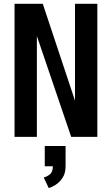

<svg xmlns="http://www.w3.org/2000/svg" viewBox="-20 -720 590 1010"><path d="M56.5 0V-700H205L374.5 -190.5V-700H492V0H354.5L174 -530.5V0ZM215.5 154.5V48H325V154.5Q325 191.5 309 215.5Q293 239.5 272 252.5Q251 265.5 236.5 269.5L210 213.5Q226 210 242 197.5Q258 185 258 154.5Z"/></svg>

Font: Trispace SemiCondensed Medium
Style: Regular
Weight: 500
Width: 4
Designer: Tyler Finck
Foundry: Etcetera Type Company
Version: Version 1.210; ttfautohint (v1.8.3)